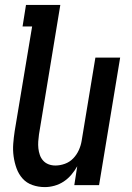

<svg xmlns="http://www.w3.org/2000/svg" viewBox="-20 -755 540 783"><path d="M163 8Q136 8 112 -0.5Q88 -9 72 -27Q56 -45 47.5 -68.5Q39 -92 35.5 -117.5Q32 -143 34 -169Q36 -195 40 -221L111 -647H72L86 -735H226L139 -207Q137 -193 136 -178.5Q135 -164 136.5 -150Q138 -136 142.5 -123Q147 -110 156 -100Q165 -90 178 -85Q191 -80 206 -80Q225 -80 244.5 -87Q264 -94 278.5 -109Q293 -124 301.5 -143Q310 -162 313 -181L369 -520H470L384 0H283L295 -77Q285 -59 271 -42.5Q257 -26 239.5 -14.5Q222 -3 202 2.5Q182 8 163 8Z"/></svg>

Font: Iosevka Term Curly Semibold
Style: Italic
Weight: 600
Italic angle: -9°
Designer: Belleve Invis
Foundry: Belleve Invis
Version: Version 32.3.0